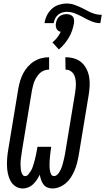

<svg xmlns="http://www.w3.org/2000/svg" viewBox="-20 -1059 596 1087"><path d="M277 8Q261 8 247.5 2Q234 -4 225.5 -15.5Q217 -27 212.5 -41Q208 -55 205 -70Q198 -55 188.5 -41Q179 -27 167 -15.5Q155 -4 139.5 2Q124 8 109 8Q85 8 67 -4.5Q49 -17 39 -36Q29 -55 24.5 -77Q20 -99 19.5 -122Q19 -145 21 -168Q23 -191 27 -214L84 -559Q88 -581 94.5 -602.5Q101 -624 111.5 -644Q122 -664 138 -682Q154 -700 173.5 -712Q193 -724 214.5 -729.5Q236 -735 258 -735V-665Q245 -665 231.5 -660.5Q218 -656 207.5 -646.5Q197 -637 189 -625Q181 -613 175.5 -600Q170 -587 167 -574Q164 -561 161 -548L104 -203Q103 -193 101.5 -183.5Q100 -174 98.5 -164Q97 -154 96.5 -144.5Q96 -135 96.5 -125Q97 -115 97.5 -105.5Q98 -96 100.5 -87Q103 -78 108 -70Q113 -62 122 -62Q133 -62 141 -72Q149 -82 155 -92Q161 -102 164.5 -112.5Q168 -123 171.5 -134Q175 -145 177.5 -155.5Q180 -166 182.5 -177Q185 -188 187 -199Q189 -210 191 -221L192 -228H270L269 -221Q267 -210 266 -199Q265 -188 263.5 -177Q262 -166 261.5 -155.5Q261 -145 260.5 -134Q260 -123 260.5 -112.5Q261 -102 263 -91.5Q265 -81 270 -71.5Q275 -62 286 -62Q295 -62 302.5 -68.5Q310 -75 315 -83Q320 -91 324 -99.5Q328 -108 331 -117Q334 -126 336 -134.5Q338 -143 340.5 -152Q343 -161 344.5 -169.5Q346 -178 348 -187L405 -532Q407 -546 408.5 -560.5Q410 -575 409.5 -589Q409 -603 406 -616.5Q403 -630 396 -641Q389 -652 377 -658.5Q365 -665 351 -665L350 -735Q376 -735 400 -728Q424 -721 441.5 -705.5Q459 -690 470 -668Q481 -646 485 -621.5Q489 -597 487.5 -571.5Q486 -546 482 -521L425 -176Q421 -155 416 -135Q411 -115 402.5 -95Q394 -75 382.5 -56.5Q371 -38 354.5 -23.5Q338 -9 317.5 -0.5Q297 8 277 8ZM284 -928H232Q235 -950 245.5 -971.5Q256 -993 273.5 -1009Q291 -1025 313.5 -1032Q336 -1039 358 -1039Q382 -1039 403.5 -1031Q425 -1023 446 -1013L469 -1001Q488 -990 510 -982.5Q532 -975 556 -975L548 -928Q525 -928 504 -936Q483 -944 464 -954L442 -966Q423 -976 402 -984Q381 -992 358 -992Q345 -992 332 -988Q319 -984 308.5 -975Q298 -966 292 -953.5Q286 -941 284 -928ZM313 -779 277 -819Q292 -831 304 -846.5Q316 -862 324 -879Q316 -880 309.5 -885Q303 -890 300 -896.5Q297 -903 296 -911.5Q295 -920 297 -928Q298 -938 303 -948.5Q308 -959 316.5 -966Q325 -973 335.5 -976Q346 -979 356 -979Q366 -979 375.5 -976Q385 -973 391.5 -966Q398 -959 399 -948.5Q400 -938 399 -928Q395 -907 388.5 -887Q382 -867 370.5 -847.5Q359 -828 345 -811Q331 -794 313 -779Z"/></svg>

Font: Iosevka SS18
Style: Italic
Weight: 400
Italic angle: -9°
Monospace: yes
Designer: Belleve Invis
Foundry: Belleve Invis
Version: Version 25.1.1; ttfautohint (v1.8.4)